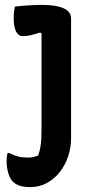

<svg xmlns="http://www.w3.org/2000/svg" viewBox="-20 -566 390 786"><path d="M150 -546Q191 -546 218 -539.5Q245 -533 258 -521Q271 -509 271 -490Q271 -440 271 -394Q271 -348 271 -303Q271 -258 271 -211.5Q271 -165 271 -113Q271 -61 271 0Q271 38 259 74Q247 110 224.5 138.5Q202 167 171.5 183.5Q141 200 104 200Q89 200 76 198Q63 196 52 191Q41 186 32 177Q21 166 14 142.5Q7 119 7 94Q7 84 8 76Q9 68 11 60H17Q31 67 43.5 71.5Q56 76 69 77.5Q82 79 97 79Q109 79 118.5 76.5Q128 74 136 71Q142 55 145 38.5Q148 22 149 2.5Q150 -17 150 -40Q150 -95 150 -142.5Q150 -190 150 -235Q150 -280 150 -327Q150 -374 150 -429L144 -433Q135 -430 125 -427Q115 -424 106 -422Q97 -420 89 -419Q81 -418 74 -418Q55 -418 45.5 -437.5Q36 -457 36 -492Q36 -506 37.5 -518Q39 -530 41 -539Q54 -541 68 -542Q82 -543 96.5 -544Q111 -545 125 -545.5Q139 -546 150 -546Z"/></svg>

Font: Recursive Casual SemiBold
Style: Regular
Weight: 600
Version: Version 1.047